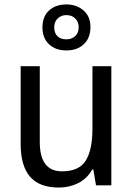

<svg xmlns="http://www.w3.org/2000/svg" viewBox="-20 -834 599 864"><path d="M481 -536V0H412L400 -71H395Q372 -30 332 -10Q292 10 245 10Q157 10 115 -39Q73 -88 73 -186V-536H159V-195Q159 -63 259 -63Q336 -63 366 -111.5Q396 -160 396 -255V-536ZM279 -607Q230 -607 200.5 -635Q171 -663 171 -711Q171 -759 200.5 -786.5Q230 -814 279 -814Q325 -814 356 -787Q387 -760 387 -712Q387 -663 357 -635Q327 -607 279 -607ZM279 -657Q303 -657 318.5 -671.5Q334 -686 334 -711Q334 -736 318.5 -751Q303 -766 279 -766Q255 -766 239.5 -751Q224 -736 224 -711Q224 -686 238 -671.5Q252 -657 279 -657Z"/></svg>

Font: Noto Sans Tamil SemiCondensed
Style: Regular
Weight: 400
Width: 4
Designer: Jelle Bosma - Monotype Design Team
Foundry: Monotype Imaging Inc.
Version: Version 2.004; ttfautohint (v1.8.4.7-5d5b)